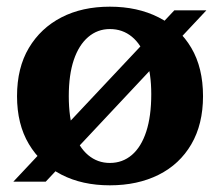

<svg xmlns="http://www.w3.org/2000/svg" viewBox="-20 -544 658 575"><path d="M309 11Q226 11 164 -21Q102 -53 66.5 -112.5Q31 -172 31 -256Q31 -341 66.5 -400.5Q102 -460 164 -492Q226 -524 309 -524Q392 -524 455 -492Q518 -460 553 -400.5Q588 -341 588 -256Q588 -172 553 -112Q518 -52 455 -20.5Q392 11 309 11ZM309 -56Q347 -56 375 -80Q403 -104 418 -150Q433 -196 433 -262Q433 -324 418 -367.5Q403 -411 375 -434Q347 -457 309 -457Q272 -457 244 -433Q216 -409 201 -364.5Q186 -320 186 -256Q186 -192 201 -147.5Q216 -103 244 -79.5Q272 -56 309 -56ZM20 0 502 -513H598L117 0Z"/></svg>

Font: Montagu Slab 144pt SemiBold
Style: Regular
Weight: 600
Version: Version 1.000